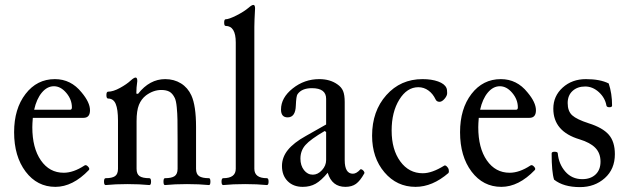

<svg xmlns="http://www.w3.org/2000/svg" viewBox="-20 -745 2541 777"><path d="M204.1 11.2Q130.4 11.2 83.7 -50.5Q37.1 -112.3 37.1 -210Q37.1 -304.7 83.3 -364.7Q129.4 -424.8 202.1 -424.8Q267.1 -424.8 310.1 -371.1Q344.2 -330.6 344.2 -298.8Q344.2 -268.1 317.9 -268.1H112.8Q110.8 -243.7 110.8 -230Q110.8 -146 145.5 -95.9Q180.2 -45.9 237.8 -45.9Q277.3 -45.9 321.8 -75.2Q328.1 -79.6 336.2 -71Q344.2 -62.5 339.8 -57.1Q274.4 11.2 204.1 11.2ZM118.2 -300.8H263.2Q271 -300.8 271 -310.1Q271 -342.3 248.3 -369.1Q225.6 -396 198.2 -396Q170.9 -396 149.4 -370.4Q127.9 -344.7 118.2 -300.8Z M407.7 3.9Q400.9 3.9 400.9 -10Q400.9 -23.9 407.7 -23.9Q433.6 -23.9 445.6 -32.2Q457.5 -40.5 457.5 -62V-256.8Q457.5 -302.7 448.2 -324.5Q439 -346.2 417.5 -346.2Q410.6 -346.2 410.6 -360.1Q410.6 -374 417.5 -374Q438 -374 465.6 -389.2Q493.2 -404.3 509.8 -419.9Q522.5 -431.2 528.8 -431.2Q535.6 -431.2 535.6 -417Q531.7 -390.6 531.7 -366.2L538.6 -365.2Q585.4 -424.8 648.4 -424.8Q684.6 -424.8 712.4 -407.5Q740.2 -390.1 754.4 -358.9Q773.4 -317.4 773.4 -231V-62Q773.4 -40.5 785.9 -32.2Q798.3 -23.9 825.7 -23.9Q831.5 -23.9 831.5 -10Q831.5 3.9 825.7 3.9Q786.1 0 736.8 0Q687 0 647.5 3.9Q641.6 3.9 641.6 -10Q641.6 -23.9 647.5 -23.9Q674.3 -23.9 686.5 -32.2Q698.7 -40.5 698.7 -62V-174.8Q698.7 -234.4 698.2 -260Q697.8 -285.6 695.3 -311Q692.9 -336.4 687.5 -348.1Q678.2 -367.2 665.5 -374Q652.8 -380.9 632.8 -380.9Q600.6 -380.9 570.8 -358.9Q551.8 -344.2 542.2 -320.6Q532.7 -296.9 532.7 -254.9V-62Q532.7 -40.5 544.9 -32.2Q557.1 -23.9 584.5 -23.9Q591.3 -23.9 591.3 -10Q591.3 3.9 584.5 3.9Q544.9 0 495.6 0Q446.3 0 407.7 3.9Z M883.3 3.9Q876.5 3.9 876.5 -10Q876.5 -23.9 883.3 -23.9Q934.1 -23.9 934.1 -62V-573.2Q934.1 -640.1 893.1 -640.1Q887.2 -640.1 887.2 -653.6Q887.2 -667 893.1 -667Q906.2 -667 936.8 -682.4Q967.3 -697.8 986.3 -713.9Q999 -725.1 1005.4 -725.1Q1012.2 -725.1 1012.2 -710.9Q1009.3 -658.2 1009.3 -636.2V-62Q1009.3 -23.9 1060.1 -23.9Q1066.9 -23.9 1066.9 -10Q1066.9 3.9 1060.1 3.9Q1020.5 0 972.2 0Q921.9 0 883.3 3.9Z M1205.1 11.2Q1167 11.2 1144 -12Q1121.1 -35.2 1121.1 -73.2Q1121.1 -108.4 1144.8 -137.9Q1168.5 -167.5 1217.8 -194.8L1299.8 -241.2V-345.2Q1299.8 -388.2 1242.2 -388.2Q1201.2 -388.2 1184.1 -363.8Q1178.7 -356.9 1177.2 -317.9Q1175.8 -270 1144 -270Q1117.2 -270 1117.2 -301.8Q1117.2 -349.6 1164.6 -387.2Q1211.9 -424.8 1272 -424.8Q1315.4 -424.8 1345.2 -403.8Q1361.8 -392.6 1368.4 -376.7Q1375 -360.8 1375 -332V-97.2Q1375 -42 1408.2 -42Q1422.4 -42 1438 -59.1Q1440.4 -61.5 1445.1 -58.8Q1449.7 -56.2 1452.9 -51.3Q1456.1 -46.4 1454.1 -43Q1437.5 -13.2 1420.7 -1Q1403.8 11.2 1377.9 11.2Q1323.2 11.2 1306.2 -45.9Q1279.8 -14.2 1257.3 -1.5Q1234.9 11.2 1205.1 11.2ZM1246.1 -38.1Q1266.1 -38.1 1283 -56.4Q1299.8 -74.7 1299.8 -97.2V-210.9L1293.9 -214.8Q1236.3 -181.2 1216.1 -158.2Q1195.8 -135.3 1195.8 -103Q1195.8 -75.2 1210.2 -56.6Q1224.6 -38.1 1246.1 -38.1Z M1661.6 11.2Q1585.9 11.2 1535.9 -47.6Q1485.8 -106.4 1485.8 -195.8Q1485.8 -295.4 1543.5 -360.1Q1601.1 -424.8 1689.9 -424.8Q1726.6 -424.8 1752.9 -415.3Q1779.3 -405.8 1786.6 -389.2Q1789.6 -383.3 1789.6 -368.2Q1789.6 -357.4 1779.1 -345.2Q1768.6 -333 1758.8 -333Q1747.1 -333 1742.7 -342.8Q1731.9 -365.7 1713.6 -378.9Q1695.3 -392.1 1672.9 -392.1Q1627 -392.1 1595.9 -341.8Q1564.9 -291.5 1564.9 -216.8Q1564.9 -139.6 1599.9 -91.8Q1634.8 -43.9 1690.9 -43.9Q1728 -43.9 1776.9 -74.2Q1781.2 -77.6 1787.6 -72Q1793.9 -66.4 1795.9 -58.6Q1797.9 -50.8 1794.9 -44.9Q1730 11.2 1661.6 11.2Z M2008.8 11.2Q1935.1 11.2 1888.4 -50.5Q1841.8 -112.3 1841.8 -210Q1841.8 -304.7 1887.9 -364.7Q1934.1 -424.8 2006.8 -424.8Q2071.8 -424.8 2114.7 -371.1Q2148.9 -330.6 2148.9 -298.8Q2148.9 -268.1 2122.6 -268.1H1917.5Q1915.5 -243.7 1915.5 -230Q1915.5 -146 1950.2 -95.9Q1984.9 -45.9 2042.5 -45.9Q2082 -45.9 2126.5 -75.2Q2132.8 -79.6 2140.9 -71Q2148.9 -62.5 2144.5 -57.1Q2079.1 11.2 2008.8 11.2ZM1922.9 -300.8H2067.9Q2075.7 -300.8 2075.7 -310.1Q2075.7 -342.3 2053 -369.1Q2030.3 -396 2002.9 -396Q1975.6 -396 1954.1 -370.4Q1932.6 -344.7 1922.9 -300.8Z M2327.1 12.2Q2260.3 12.2 2222.2 -18.1Q2212.4 -49.3 2212.4 -124Q2212.4 -130.9 2224.1 -130.9Q2237.3 -130.9 2237.3 -124Q2241.2 -81.1 2267.8 -50.5Q2294.4 -20 2336.4 -20Q2370.1 -20 2390.1 -38.8Q2410.2 -57.6 2410.2 -90.8Q2410.2 -125 2389.4 -146.5Q2368.7 -168 2325.2 -181.2Q2219.2 -212.9 2219.2 -305.2Q2219.2 -356.4 2257.1 -390.6Q2294.9 -424.8 2351.1 -424.8Q2408.7 -424.8 2443.4 -407.2Q2457 -366.7 2457 -317.9Q2457 -311 2446.3 -311Q2435.5 -311 2434.1 -317.9Q2428.7 -349.1 2403.6 -372.1Q2378.4 -395 2348.1 -395Q2316.9 -395 2297.1 -377Q2277.3 -358.9 2277.3 -328.1Q2277.3 -294.9 2295.7 -278.3Q2314 -261.7 2362.3 -246.1Q2418.5 -228.5 2443.4 -200.2Q2468.3 -171.9 2468.3 -121.1Q2468.3 -60.5 2427.5 -24.2Q2386.7 12.2 2327.1 12.2Z"/></svg>

Font: Junicode SmCond
Style: Regular
Weight: 400
Width: 4
Designer: Peter S. Baker
Version: Version 2.206